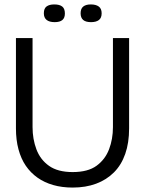

<svg xmlns="http://www.w3.org/2000/svg" viewBox="-20 -832 655 867"><path d="M308 15Q260 15 220 3.5Q180 -8 149 -30Q118 -52 96.5 -83.5Q75 -115 63.5 -157.5Q52 -200 52 -252V-660H127V-258Q127 -204 144.5 -157.5Q162 -111 201.5 -83Q241 -55 308 -55Q377 -55 416 -83.5Q455 -112 472.5 -158Q490 -204 490 -258V-660H563V-252Q563 -187 545.5 -137Q528 -87 494.5 -53.5Q461 -20 414 -2.5Q367 15 308 15ZM391 -732Q367 -732 355.5 -742Q344 -752 344 -772Q344 -793 356 -802.5Q368 -812 390 -812Q413 -812 426 -802.5Q439 -793 439 -772Q439 -751 426.5 -741.5Q414 -732 391 -732ZM227 -732Q203 -732 190.5 -742Q178 -752 178 -772Q178 -794 190.5 -803Q203 -812 225 -812Q249 -812 261 -802.5Q273 -793 273 -771Q273 -751 261.5 -741.5Q250 -732 227 -732Z"/></svg>

Font: Bricolage Grotesque 48pt Condensed ExtraBold Light
Style: Regular
Weight: 300
Version: Version 1.000;gftools[0.9.30]